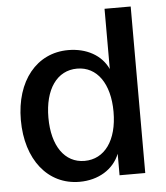

<svg xmlns="http://www.w3.org/2000/svg" viewBox="-52 -760 706 819"><g transform="rotate(-5 301.0 -350.0)"><path d="M256 13C337 13 402 -27 428 -92V0H538V-713H426V-455C398 -516 334 -551 256 -551C121 -551 29 -439 29 -271C29 -102 120 13 256 13ZM285 -74C200 -74 147 -150 147 -271C147 -393 201 -469 287 -469C372 -469 426 -393 426 -272C426 -150 371 -74 285 -74Z"/></g></svg>

Font: Ronzino Medium
Style: Regular
Weight: 500
Designer: Nunzio Mazzaferro
Foundry: Collletttivo
Version: Version 1.000;Glyphs 3.3 (3337)